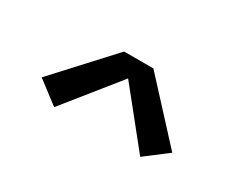

<svg xmlns="http://www.w3.org/2000/svg" viewBox="-49 -867 697 568"><g transform="rotate(30 300.0 -583.0)"><path d="M153 -460 77 -518 250 -706H350L523 -518L447 -460L300 -643Z"/></g></svg>

Font: Iosevka Curly Medium Extended
Style: Regular
Weight: 500
Width: 7
Monospace: yes
Designer: Belleve Invis
Foundry: Belleve Invis
Version: Version 11.1.0; ttfautohint (v1.8.3)